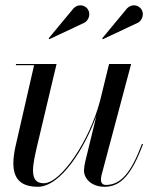

<svg xmlns="http://www.w3.org/2000/svg" viewBox="-20 -705 606 735"><path d="M509 -618.5C525 -628 532 -651 522.5 -667.5C513 -684 487.5 -693.5 466.5 -673L371 -558L374 -555ZM304 -618.5C320 -628 327 -651 317.5 -667.5C308 -684 282.5 -693.5 261.5 -673L166 -558L169 -555ZM196.5 -460H41V-455.5H110.5L38.5 -141C21.5 -58.5 28 10 124.5 10C213.5 10 304.5 -139 349 -261.5L306 -85C303.5 -74.5 301.5 -60.5 301.5 -52.5C301.5 -22.5 328.5 10 380.5 10C443 10 484.5 -38 527.5 -153L523.5 -154.5C481.5 -42.5 442 3 385 3C372.5 3 366.5 -5.5 366.5 -16C366.5 -21 367 -28 368.5 -34L482 -460H397.5L363 -319C323 -167.5 214 -3.5 147.5 -3.5C88.5 -3.5 105 -73.5 123.5 -152.5Z"/></svg>

Font: Bodoni* 36pt
Style: Italic
Weight: 400
Italic angle: -13°
Version: Version 2.3